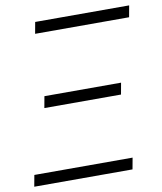

<svg xmlns="http://www.w3.org/2000/svg" viewBox="-81 -777 712 842"><g transform="rotate(-10 275.5 -355.5)"><path d="M12.7 -50.8H450.2L440.9 0H3.4ZM116.2 -383.3H457.5L448.2 -332H106.9ZM132.8 -710.9H551.3L542 -659.7H123.5Z"/></g></svg>

Font: RobotoInd Light
Style: Italic
Weight: 300
Italic angle: -12°
Designer: Google
Version: Version 2.001151; 2014